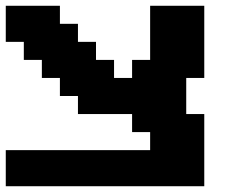

<svg xmlns="http://www.w3.org/2000/svg" viewBox="-20 -645 852 665"><path d="M0 0H687.5V-250H625V-375H687.5V-625H500V-437.5H437.5V-375H375V-437.5H312.5V-500H250V-562.5H187.5V-625H0V-500H62.5V-437.5H125V-375H187.5V-312.5H250V-250H437.5V-187.5H500V-125H0Z"/></svg>

Font: Faithful 32x
Style: Semibold
Weight: 400
Foundry: Faithful Resource Pack
Version: Version 1.0; January 27, 2023